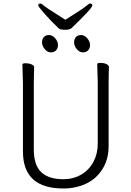

<svg xmlns="http://www.w3.org/2000/svg" viewBox="-20 -1063 750 1096"><path d="M198 -1032Q199 -1043 211 -1043Q217 -1043 231 -1030.5Q245 -1018 322 -970L353 -950Q373 -963 418 -991.5Q463 -1020 475.5 -1031.5Q488 -1043 494 -1043Q507 -1043 507 -1032Q507 -1016 390 -904Q380 -893 352.5 -893Q325 -893 315 -901Q277 -937 238 -980.5Q199 -1024 198 -1032ZM220 -820.5Q220 -840 230.5 -851.5Q241 -863 260 -863Q279 -863 295 -844.5Q311 -826 311 -806.5Q311 -787 300 -775.5Q289 -764 270 -764Q251 -764 235.5 -782.5Q220 -801 220 -820.5ZM494 -806.5Q494 -787 483 -775.5Q472 -764 453 -764Q434 -764 418.5 -782.5Q403 -801 403 -820.5Q403 -840 413.5 -851.5Q424 -863 443 -863Q462 -863 478 -844.5Q494 -826 494 -806.5ZM108 -695Q108 -702 126.5 -702Q145 -702 160 -695.5Q175 -689 175 -680Q175 -662 174 -649L173 -584V-210Q173 -120 215.5 -80Q258 -40 342 -40Q398 -40 443 -66Q488 -92 513 -138.5Q538 -185 538 -242V-595L536 -658L535 -697Q535 -704 553.5 -704Q572 -704 587 -697.5Q602 -691 602 -678.5Q602 -666 601 -654L600 -594V-230Q600 -157 568 -103Q518 -18 414 5Q380 13 342 13Q111 13 111 -198V-586Q111 -613 109 -655Z"/></svg>

Font: LXGW WenKai Light
Style: Regular
Weight: 300
Designer: LXGW / Fontworks Inc.
Foundry: LXGW / Fontworks Inc.
Version: Version 1.501; October 10, 2024